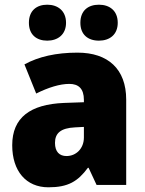

<svg xmlns="http://www.w3.org/2000/svg" viewBox="-20 -787 616 817"><path d="M103 -690C103 -639 136 -614 181 -614C226 -614 261 -640 261 -690C261 -741 226 -767 181 -767C136 -767 103 -742 103 -690ZM322 -690C322 -640 354 -614 401 -614C447 -614 481 -640 481 -690C481 -741 447 -767 401 -767C355 -767 322 -742 322 -690ZM310 -563C219 -563 144 -546 84 -513L134 -389C186 -415 235 -430 275 -430C314 -430 337 -410 337 -362V-352L252 -349C109 -343 32 -287 32 -169C32 -59 91 10 186 10C270 10 311 -15 354 -73H357L391 0H517V-363C517 -494 439 -563 310 -563ZM299 -245 337 -247V-202C337 -155 304 -123 263 -123C233 -123 214 -141 214 -179C214 -220 238 -242 299 -245Z"/></svg>

Font: Noto Sans Khmer SemiCondensed Black
Style: Regular
Weight: 900
Width: 4
Designer: Danh Hong and the Monotype Design Team
Foundry: Monotype Imaging Inc.
Version: Version 2.004